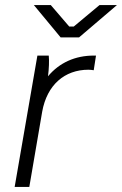

<svg xmlns="http://www.w3.org/2000/svg" viewBox="-20 -740 483 760"><path d="M38 0H96L147 -298C166 -404 236 -464 330 -464C337 -464 344 -463 351 -462L360 -520H351C278 -520 215 -492 170 -438C174 -468 175 -500 173 -520H128ZM220 -592H293L443 -720H374L272 -635H254L181 -720H114Z"/></svg>

Font: Fixel Text 20240404 Light
Style: Italic
Weight: 300
Width: 4
Italic angle: -10°
Designer: AlfaBravo + MacPaw
Foundry: Kyrylo Tkachov, Marchela Mozhyna, Serhii Makarenko, Maria Weinstein, Zakhar Kryvoshyya
Version: Version 1.211;Glyphs 3.2 (3225)